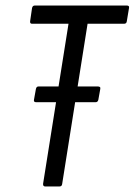

<svg xmlns="http://www.w3.org/2000/svg" viewBox="-20 -675 487 695"><path d="M111 -305Q101 -305 103 -314L110 -353Q112 -362 119 -362H334Q339 -362 341.5 -360Q344 -358 343 -353L336 -314Q334 -305 326 -305H252H183ZM144 0Q135 0 136 -10L228 -589H96Q88 -589 89 -598L96 -646Q98 -655 106 -655H439Q449 -655 447 -646L439 -598Q438 -589 429 -589H297L205 -9Q204 0 195 0Z"/></svg>

Font: Sofia Sans Condensed
Style: Italic
Weight: 400
Italic angle: -9°
Designer: Botio Nikoltchev, Ani Petrova
Foundry: lettersoup
Version: Version 4.101